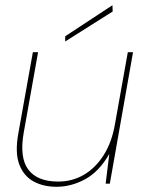

<svg xmlns="http://www.w3.org/2000/svg" viewBox="-20 -704 556 736"><path d="M197 12Q146 12 108.5 -8.5Q71 -29 54 -73.5Q37 -118 50 -191L106 -504H126L71 -196Q54 -100 88.5 -54Q123 -8 203 -8Q257 -8 301.5 -34Q346 -60 377.5 -109.5Q409 -159 421 -230L470 -504H490L401 0H385L399 -114Q360 -46 306.5 -17Q253 12 197 12ZM230 -545V-565L411 -684L412 -660Z"/></svg>

Font: DM Sans Thin
Style: Italic
Weight: 250
Italic angle: -10°
Designer: Colophon Foundry, Jonny Pinhorn
Foundry: Colophon Foundry
Version: Version 4.004;gftools[0.9.30]